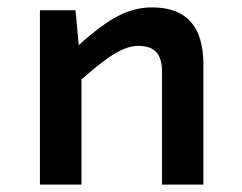

<svg xmlns="http://www.w3.org/2000/svg" viewBox="-20 -499 654 519"><path d="M184.1 -471.2 192.9 -377Q254.9 -433.1 299.6 -456.1Q344.2 -479 391.1 -479Q529.8 -479 529.8 -325.2V0H418V-305.2Q418 -340.8 402.6 -357.9Q387.2 -375 354 -375Q325.7 -375 291 -354.5Q256.3 -334 200.2 -284.2V0H87.9V-471.2Z"/></svg>

Font: IntelOne Mono Medium
Style: Regular
Weight: 500
Designer: Fred Shallcrass
Foundry: Frere-Jones Type LLC
Version: Version 1.200;hotconv 1.1.0;makeotfexe 2.6.0;FJTRelease1.2